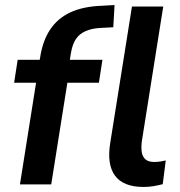

<svg xmlns="http://www.w3.org/2000/svg" viewBox="-20 -731 715 761"><path d="M59 0 123 -403H36L50 -494H167L132 -464L139 -503Q149 -569 178.5 -613.5Q208 -658 258 -681.5Q308 -705 380 -708L434 -711L429 -623L374 -620Q343 -618 319 -607.5Q295 -597 281 -576.5Q267 -556 261 -520L254 -476L237 -494H386L372 -403H247L183 0ZM549 10Q469 10 436 -34.5Q403 -79 417 -165L503 -705H627L542 -170Q539 -146 542 -127.5Q545 -109 557 -99Q569 -89 592 -89Q604 -89 616 -91Q628 -93 637 -95L625 -1Q606 4 587.5 7Q569 10 549 10Z"/></svg>

Font: Nunito Sans 10pt SemiCondensed
Style: Bold Italic
Weight: 700
Width: 4
Italic angle: -9°
Designer: Vernon Adams
Foundry: Vernon Adams
Version: Version 3.101;gftools[0.9.27]